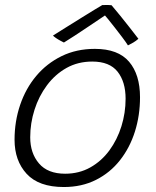

<svg xmlns="http://www.w3.org/2000/svg" viewBox="-20 -734 626 772"><path d="M236.5 18Q136 18 87.2 -35Q38.5 -88 38.5 -172Q38.5 -246 61 -312.2Q83.5 -378.5 125.8 -428.8Q168 -479 227.5 -508.2Q287 -537.5 361.5 -537.5Q455 -537.5 499 -485.8Q543 -434 543 -343Q543 -270 522.5 -205Q502 -140 462.5 -89.8Q423 -39.5 366 -10.8Q309 18 236.5 18ZM242 -35.5Q298 -35.5 343 -60.8Q388 -86 419.8 -129.2Q451.5 -172.5 468.2 -226.2Q485 -280 485 -337Q485 -405 452.8 -445.8Q420.5 -486.5 351 -486.5Q293.5 -486.5 247.5 -460.8Q201.5 -435 168.8 -391Q136 -347 118.8 -292.8Q101.5 -238.5 101.5 -182Q101.5 -118 136.8 -76.8Q172 -35.5 242 -35.5ZM428.5 -713Q444.5 -694.5 463.8 -670.5Q483 -646.5 502.2 -622.2Q521.5 -598 536.5 -578Q527 -569.5 516 -563Q505 -556.5 494.5 -551.5Q486 -565 471.2 -584.5Q456.5 -604 441 -623.8Q425.5 -643.5 413.8 -658Q402 -672.5 399 -675.5H407.5Q403 -672.5 382.2 -658.5Q361.5 -644.5 333.8 -626Q306 -607.5 279.8 -590.2Q253.5 -573 237 -563Q233 -565 223.5 -570Q214 -575 205.2 -581Q196.5 -587 193 -591Q218.5 -607 248.8 -626Q279 -645 308.2 -663Q337.5 -681 359.8 -694.8Q382 -708.5 391 -713.5Q395.5 -713.5 402.2 -713.8Q409 -714 416.2 -713.8Q423.5 -713.5 428.5 -713Z"/></svg>

Font: Grandstander Thin ExtraLight
Style: Italic
Weight: 250
Italic angle: -15°
Version: Version 1.200